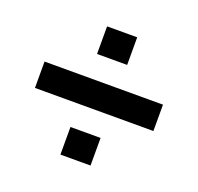

<svg xmlns="http://www.w3.org/2000/svg" viewBox="-96 -616 742 719"><g transform="rotate(20 274.5 -256.5)"><path d="M39 -203V-308H511V-203ZM214 -1V-111H334V-1ZM214 -402V-512H334V-402Z"/></g></svg>

Font: Archivo VF Beta
Style: Regular
Weight: 400
Designer: Hector Gatti
Foundry: Omnibus-Type
Version: Version 1.002